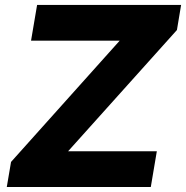

<svg xmlns="http://www.w3.org/2000/svg" viewBox="-20 -747 743 767"><path d="M7.1 0 24.1 -100.1 458.1 -584.5H104L128.2 -727.3H703.5L686.8 -627.1L252.1 -142.8H606.5L582.4 0Z"/></svg>

Font: Inter P Extra Bold
Style: Italic
Weight: 800
Italic angle: 9.39999°
Designer: Rasmus Andersson
Foundry: rsms
Version: Version 3.018;git-588b23468